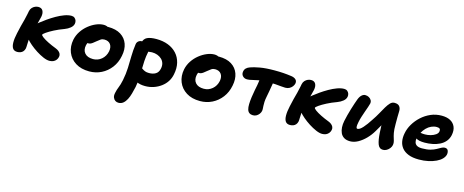

<svg xmlns="http://www.w3.org/2000/svg" viewBox="-41 -1183 5077 2102"><g transform="rotate(15 2497.0 -132.5)"><path d="M467 13Q437 13 396.5 -4.5Q356 -22 314.5 -48.5Q273 -75 238 -105Q203 -135 184 -159Q169 -178 161.5 -200Q154 -222 159 -245Q163 -264 174.5 -284.5Q186 -305 208 -325Q222 -338 252.5 -362.5Q283 -387 323 -415Q363 -443 407.5 -468.5Q452 -494 495.5 -510Q539 -526 575 -526Q597 -526 611 -514.5Q625 -503 630.5 -486.5Q636 -470 633 -453Q628 -424 601 -402Q574 -380 539 -367Q478 -345 428 -319Q378 -293 349 -272.5Q320 -252 318 -244Q316 -235 341 -216.5Q366 -198 408 -177Q450 -156 500 -137Q518 -130 532.5 -119Q547 -108 555 -92Q563 -76 559 -56Q555 -36 542.5 -20Q530 -4 511 4.5Q492 13 467 13ZM102 10Q67 10 51 -13Q35 -36 34.5 -80Q34 -124 48 -187Q57 -232 68 -273.5Q79 -315 89 -352.5Q99 -390 104 -419Q106 -427 107.5 -436.5Q109 -446 111 -455Q116 -479 131 -495Q146 -511 164.5 -518.5Q183 -526 200 -526Q237 -526 251.5 -499Q266 -472 258 -430Q251 -396 240 -359Q229 -322 218.5 -287.5Q208 -253 202 -225Q192 -176 189.5 -143.5Q187 -111 187 -89Q187 -67 184 -50Q179 -30 167.5 -16.5Q156 -3 139 3.5Q122 10 102 10Z M918 12Q826 12 763 -27.5Q700 -67 673 -133.5Q646 -200 662 -280Q673 -331 702 -375Q731 -419 772 -452Q813 -485 857.5 -503.5Q902 -522 943 -522Q960 -522 976.5 -516.5Q993 -511 1002.5 -499.5Q1012 -488 1008 -468Q1000 -432 980 -405Q960 -378 913 -363Q889 -355 867.5 -339Q846 -323 831 -302Q816 -281 811 -256Q799 -199 829.5 -164Q860 -129 924 -129Q978 -129 1019.5 -164Q1061 -199 1073 -257Q1082 -307 1059.5 -337.5Q1037 -368 990 -368Q966 -368 948.5 -356Q931 -344 907 -324Q889 -309 877 -300Q865 -291 853.5 -286.5Q842 -282 826 -282Q808 -282 793 -300Q778 -318 786 -357Q792 -385 813.5 -413Q835 -441 865.5 -463Q896 -485 929.5 -498.5Q963 -512 994 -512Q1083 -512 1138.5 -477Q1194 -442 1215.5 -381.5Q1237 -321 1221 -244Q1206 -166 1162 -108.5Q1118 -51 1055 -19.5Q992 12 918 12Z M1551 9Q1492 9 1450 -12Q1408 -33 1388 -67.5Q1368 -102 1376 -142Q1379 -160 1394.5 -174Q1410 -188 1427 -188Q1443 -188 1455 -180.5Q1467 -173 1480 -163.5Q1493 -154 1510.5 -147Q1528 -140 1556 -140Q1600 -140 1630.5 -158.5Q1661 -177 1670 -221Q1677 -254 1669 -281Q1661 -308 1640.5 -327.5Q1620 -347 1591.5 -357.5Q1563 -368 1530 -368Q1514 -368 1497.5 -365Q1481 -362 1456 -362Q1435 -362 1419 -372.5Q1403 -383 1394 -400.5Q1385 -418 1389 -439Q1399 -486 1436 -503.5Q1473 -521 1540 -521Q1614 -521 1673 -498Q1732 -475 1771 -432Q1810 -389 1824.5 -329Q1839 -269 1824 -197Q1815 -151 1791 -114Q1767 -77 1730 -49.5Q1693 -22 1647.5 -6.5Q1602 9 1551 9ZM1316 261Q1296 261 1280 250.5Q1264 240 1255.5 219Q1247 198 1254 166Q1258 145 1263.5 128.5Q1269 112 1275.5 95.5Q1282 79 1288.5 58.5Q1295 38 1301 8Q1316 -67 1318.5 -134.5Q1321 -202 1322 -268Q1323 -334 1333 -406Q1336 -429 1352.5 -442.5Q1369 -456 1393 -456Q1421 -456 1444.5 -443Q1468 -430 1480 -409.5Q1492 -389 1488 -363Q1476 -306 1473 -254Q1470 -202 1469.5 -153.5Q1469 -105 1466.5 -56Q1464 -7 1454 46Q1445 86 1434.5 124Q1424 162 1408 193Q1392 224 1369.5 242.5Q1347 261 1316 261Z M2173 12Q2081 12 2018 -27.5Q1955 -67 1928 -133.5Q1901 -200 1917 -280Q1928 -331 1957 -375Q1986 -419 2027 -452Q2068 -485 2112.5 -503.5Q2157 -522 2198 -522Q2215 -522 2231.5 -516.5Q2248 -511 2257.5 -499.5Q2267 -488 2263 -468Q2255 -432 2235 -405Q2215 -378 2168 -363Q2144 -355 2122.5 -339Q2101 -323 2086 -302Q2071 -281 2066 -256Q2054 -199 2084.5 -164Q2115 -129 2179 -129Q2233 -129 2274.5 -164Q2316 -199 2328 -257Q2337 -307 2314.5 -337.5Q2292 -368 2245 -368Q2221 -368 2203.5 -356Q2186 -344 2162 -324Q2144 -309 2132 -300Q2120 -291 2108.5 -286.5Q2097 -282 2081 -282Q2063 -282 2048 -300Q2033 -318 2041 -357Q2047 -385 2068.5 -413Q2090 -441 2120.5 -463Q2151 -485 2184.5 -498.5Q2218 -512 2249 -512Q2338 -512 2393.5 -477Q2449 -442 2470.5 -381.5Q2492 -321 2476 -244Q2461 -166 2417 -108.5Q2373 -51 2310 -19.5Q2247 12 2173 12Z M2610 -351Q2579 -351 2560 -372Q2541 -393 2547 -424Q2551 -447 2566.5 -462Q2582 -477 2608 -486Q2645 -500 2712 -512Q2779 -524 2877 -524Q2933 -524 2977 -521Q3021 -518 3071 -511Q3104 -506 3121.5 -489Q3139 -472 3134 -444Q3130 -426 3117.5 -409.5Q3105 -393 3085 -382Q3065 -371 3038 -371Q3021 -371 2990.5 -374Q2960 -377 2923.5 -380Q2887 -383 2851 -383Q2783 -383 2738.5 -375Q2694 -367 2664.5 -359Q2635 -351 2610 -351ZM2774 12Q2750 12 2733 0.5Q2716 -11 2709 -36Q2702 -59 2703 -96Q2704 -133 2710 -176Q2716 -219 2724 -260Q2738 -325 2743.5 -369.5Q2749 -414 2754 -442L2907 -450Q2906 -443 2901.5 -418Q2897 -393 2891.5 -359Q2886 -325 2879.5 -288.5Q2873 -252 2867 -222Q2860 -188 2859 -162.5Q2858 -137 2859 -118Q2860 -99 2861 -84.5Q2862 -70 2859 -57Q2855 -40 2843 -24Q2831 -8 2813.5 2Q2796 12 2774 12Z M3558 13Q3528 13 3487.5 -4.5Q3447 -22 3405.5 -48.5Q3364 -75 3329 -105Q3294 -135 3275 -159Q3260 -178 3252.5 -200Q3245 -222 3250 -245Q3254 -264 3265.5 -284.5Q3277 -305 3299 -325Q3313 -338 3343.5 -362.5Q3374 -387 3414 -415Q3454 -443 3498.5 -468.5Q3543 -494 3586.5 -510Q3630 -526 3666 -526Q3688 -526 3702 -514.5Q3716 -503 3721.5 -486.5Q3727 -470 3724 -453Q3719 -424 3692 -402Q3665 -380 3630 -367Q3569 -345 3519 -319Q3469 -293 3440 -272.5Q3411 -252 3409 -244Q3407 -235 3432 -216.5Q3457 -198 3499 -177Q3541 -156 3591 -137Q3609 -130 3623.5 -119Q3638 -108 3646 -92Q3654 -76 3650 -56Q3646 -36 3633.5 -20Q3621 -4 3602 4.5Q3583 13 3558 13ZM3193 10Q3158 10 3142 -13Q3126 -36 3125.5 -80Q3125 -124 3139 -187Q3148 -232 3159 -273.5Q3170 -315 3180 -352.5Q3190 -390 3195 -419Q3197 -427 3198.5 -436.5Q3200 -446 3202 -455Q3207 -479 3222 -495Q3237 -511 3255.5 -518.5Q3274 -526 3291 -526Q3328 -526 3342.5 -499Q3357 -472 3349 -430Q3342 -396 3331 -359Q3320 -322 3309.5 -287.5Q3299 -253 3293 -225Q3283 -176 3280.5 -143.5Q3278 -111 3278 -89Q3278 -67 3275 -50Q3270 -30 3258.5 -16.5Q3247 -3 3230 3.5Q3213 10 3193 10Z M3875 12Q3833 12 3806 -4.5Q3779 -21 3766 -49.5Q3753 -78 3751 -113.5Q3749 -149 3757 -187Q3763 -218 3773 -255.5Q3783 -293 3794 -330Q3805 -367 3816 -399Q3827 -431 3834 -450Q3847 -485 3866.5 -502.5Q3886 -520 3906 -520Q3930 -520 3948.5 -509.5Q3967 -499 3976.5 -482Q3986 -465 3982 -444Q3979 -429 3969.5 -402.5Q3960 -376 3949 -344.5Q3938 -313 3927.5 -280.5Q3917 -248 3911 -218Q3907 -200 3905 -182.5Q3903 -165 3905.5 -153Q3908 -141 3919 -141Q3943 -141 3978 -180Q4013 -219 4051 -279Q4082 -324 4105.5 -367Q4129 -410 4149.5 -444.5Q4170 -479 4190.5 -500Q4211 -521 4238 -521Q4279 -521 4295.5 -498.5Q4312 -476 4310 -442Q4309 -415 4308.5 -376.5Q4308 -338 4308.5 -300.5Q4309 -263 4310 -242Q4314 -196 4322.5 -167Q4331 -138 4337.5 -116Q4344 -94 4340 -71Q4336 -50 4322 -32Q4308 -14 4288.5 -2.5Q4269 9 4247 9Q4204 9 4187.5 -36Q4171 -81 4166 -160Q4163 -197 4162.5 -235Q4162 -273 4163 -310Q4164 -347 4166 -379L4220 -352Q4208 -328 4185 -285.5Q4162 -243 4118 -170Q4089 -120 4048.5 -78.5Q4008 -37 3963.5 -12.5Q3919 12 3875 12Z M4654 10Q4582 10 4534.5 -9Q4487 -28 4460.5 -61Q4434 -94 4427 -137Q4420 -180 4430 -228Q4440 -282 4470.5 -333.5Q4501 -385 4547 -427Q4593 -469 4650.5 -494Q4708 -519 4774 -519Q4833 -519 4872 -498Q4911 -477 4928 -437.5Q4945 -398 4934 -342Q4925 -300 4899.5 -269.5Q4874 -239 4836.5 -220.5Q4799 -202 4755.5 -193.5Q4712 -185 4667 -185Q4598 -185 4570.5 -205.5Q4543 -226 4547 -250Q4550 -264 4558.5 -271.5Q4567 -279 4582 -279Q4592 -279 4607 -276Q4622 -273 4648 -273Q4680 -273 4712 -282Q4744 -291 4766.5 -307Q4789 -323 4793 -343Q4797 -364 4788 -374.5Q4779 -385 4753 -385Q4722 -385 4692 -371.5Q4662 -358 4637.5 -333Q4613 -308 4595.5 -275.5Q4578 -243 4570 -206Q4566 -183 4572 -162Q4578 -141 4598 -129Q4618 -117 4656 -117Q4712 -117 4750 -127.5Q4788 -138 4813.5 -152.5Q4839 -167 4859 -178Q4879 -189 4896 -189Q4925 -189 4934 -168Q4943 -147 4938 -122Q4932 -96 4909 -72Q4886 -48 4848 -30Q4810 -12 4760.5 -1Q4711 10 4654 10Z"/></g></svg>

Font: Shantell Sans Light
Style: Bold Italic
Weight: 700
Italic angle: -11°
Version: Version 1.011;[c5ecc13dd]